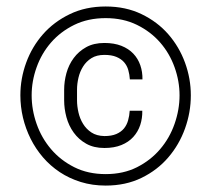

<svg xmlns="http://www.w3.org/2000/svg" viewBox="-20 -559 640 589"><path d="M416.5 -219.2Q417 -196.3 410.2 -175.5Q403.3 -154.8 388.9 -138.9Q374.5 -123 352.3 -114Q330.1 -105 300.3 -105Q267.6 -105 244.4 -118.2Q221.2 -131.3 206.1 -152.3Q190.9 -173.3 183.8 -199.5Q176.8 -225.6 176.8 -251V-283.7Q176.8 -309.1 183.8 -334.7Q190.9 -360.4 206.1 -380.9Q221.2 -401.4 244.4 -414.3Q267.6 -427.2 300.3 -427.2Q330.1 -427.2 352.3 -418.5Q374.5 -409.7 388.9 -394.5Q403.3 -379.4 410.4 -358.9Q417.5 -338.4 417 -315.4H378.4Q377.4 -330.6 373.5 -344.2Q369.6 -357.9 360.6 -368.2Q351.6 -378.4 336.9 -384.5Q322.3 -390.6 300.3 -390.6Q276.4 -390.6 260.5 -380.6Q244.6 -370.6 234.9 -355Q225.1 -339.4 220.7 -320.6Q216.3 -301.8 216.3 -284.2V-251Q216.3 -233.4 220.7 -214.1Q225.1 -194.8 234.9 -179Q244.6 -163.1 260.5 -152.6Q276.4 -142.1 300.3 -141.6Q322.3 -141.6 336.9 -147.9Q351.6 -154.3 360.4 -165Q369.1 -175.8 373 -189.9Q377 -204.1 377.9 -219.2ZM77.1 -266.6Q77.1 -222.2 92.3 -179Q107.4 -135.7 136.5 -101.6Q165.5 -67.4 207.8 -46.1Q250 -24.9 304.2 -24.9Q358.4 -24.9 400.4 -46.1Q442.4 -67.4 471.4 -101.6Q500.5 -135.7 515.6 -179.2Q530.8 -222.7 530.8 -266.6Q530.8 -310.1 515.6 -352.5Q500.5 -395 471.4 -428.5Q442.4 -461.9 400.1 -482.7Q357.9 -503.4 304.2 -503.4Q250 -503.4 207.8 -482.7Q165.5 -461.9 136.5 -428.5Q107.4 -395 92.3 -352.5Q77.1 -310.1 77.1 -266.6ZM42.5 -266.6Q42.5 -317.9 60.3 -366.7Q78.1 -415.5 111.8 -453.9Q145.5 -492.2 194.1 -515.6Q242.7 -539.1 304.2 -539.1Q365.7 -539.1 414.3 -515.6Q462.9 -492.2 496.3 -453.9Q529.8 -415.5 547.6 -366.7Q565.4 -317.9 565.4 -266.6Q565.4 -214.4 547.6 -164.8Q529.8 -115.2 496.3 -76.2Q462.9 -37.1 414.3 -13.4Q365.7 10.3 304.2 10.3Q263.2 10.3 227.8 -0.7Q192.4 -11.7 163.3 -31Q134.3 -50.3 111.8 -76.4Q89.4 -102.5 74 -133.3Q58.6 -164.1 50.5 -198Q42.5 -231.9 42.5 -266.6Z"/></svg>

Font: TypoPRO Roboto Mono
Style: Regular
Weight: 300
Designer: Google
Version: Version 2.000986; 2015; ttfautohint (v1.3)